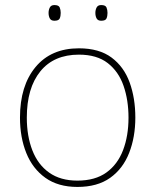

<svg xmlns="http://www.w3.org/2000/svg" viewBox="-20 -729 615 759"><path d="M515 -264Q515 -187 490.5 -124.5Q466 -62 415.5 -26Q365 10 286 10Q210 10 159.5 -26Q109 -62 84 -124Q59 -186 59 -264Q59 -390 120.5 -464Q182 -538 292 -538Q372 -538 421 -501.5Q470 -465 492.5 -403Q515 -341 515 -264ZM86 -264Q86 -191 108 -134.5Q130 -78 174.5 -46.5Q219 -15 286 -15Q356 -15 400.5 -47Q445 -79 466.5 -135.5Q488 -192 488 -264Q488 -333 468.5 -389.5Q449 -446 406 -479.5Q363 -513 292 -513Q193 -513 139.5 -447Q86 -381 86 -264ZM172 -678Q172 -690 177 -699.5Q182 -709 195 -709Q212 -709 216 -699.5Q220 -690 220 -678Q220 -665 216 -656Q212 -647 195 -647Q182 -647 177 -656Q172 -665 172 -678ZM357 -678Q357 -690 362 -699.5Q367 -709 380 -709Q397 -709 401 -699.5Q405 -690 405 -678Q405 -665 401 -656Q397 -647 380 -647Q367 -647 362 -656Q357 -665 357 -678Z"/></svg>

Font: Noto Sans Thin
Style: Regular
Weight: 100
Designer: Monotype Design Team
Foundry: Monotype Imaging Inc.
Version: Version 2.007